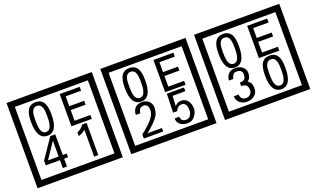

<svg xmlns="http://www.w3.org/2000/svg" viewBox="-101 -1547 3666 2223"><g transform="rotate(-20 1732.5 -435.0)"><path d="M1103 90H53V-960H1103ZM1028 15V-885H128V15ZM497 -656Q497 -442 371 -442Q244 -442 244 -656Q244 -744 265 -789Q294 -855 371 -855Q448 -855 477 -789Q497 -745 497 -656ZM444 -656Q444 -723 435 -752Q420 -809 371 -809Q322 -809 306 -752Q298 -723 298 -656Q298 -587 306 -553Q322 -488 371 -488Q419 -488 435 -554Q444 -587 444 -656ZM918 -450H667V-847H913V-799H723V-677H907V-629H723V-498H918ZM508 -127H459V-30H408V-127H233V-185L398 -427H459V-172H508ZM408 -172V-367L277 -172ZM845 -30H794V-361Q748 -323 708 -315V-361Q759 -378 790 -427H845Z M2258 90H1208V-960H2258ZM2183 15V-885H1283V15ZM1652 -656Q1652 -442 1526 -442Q1399 -442 1399 -656Q1399 -744 1420 -789Q1449 -855 1526 -855Q1603 -855 1632 -789Q1652 -745 1652 -656ZM1599 -656Q1599 -723 1590 -752Q1575 -809 1526 -809Q1477 -809 1461 -752Q1453 -723 1453 -656Q1453 -587 1461 -553Q1477 -488 1526 -488Q1574 -488 1590 -554Q1599 -587 1599 -656ZM2073 -450H1822V-847H2068V-799H1878V-677H2062V-629H1878V-498H2073ZM1645 -30H1406V-81Q1527 -173 1567 -238Q1590 -276 1590 -319Q1590 -389 1530 -389Q1475 -389 1468 -319H1412Q1420 -435 1530 -435Q1578 -435 1611.5 -405Q1645 -375 1645 -327Q1645 -271 1621 -229Q1583 -165 1467 -73H1645ZM2070 -160Q2071 -111 2035.5 -67Q2000 -23 1951 -23Q1896 -23 1861 -46Q1821 -74 1821 -127H1879Q1879 -67 1945 -67Q1979 -67 1998 -97Q2015 -124 2015 -159Q2015 -253 1950 -253Q1903 -253 1877 -196H1827L1834 -427H2045V-381H1888L1882 -257Q1895 -269 1908 -281Q1927 -294 1962 -294Q2014 -294 2044 -252Q2070 -215 2070 -160Z M3413 90H2363V-960H3413ZM3338 15V-885H2438V15ZM2807 -656Q2807 -442 2681 -442Q2554 -442 2554 -656Q2554 -744 2575 -789Q2604 -855 2681 -855Q2758 -855 2787 -789Q2807 -745 2807 -656ZM2754 -656Q2754 -723 2745 -752Q2730 -809 2681 -809Q2632 -809 2616 -752Q2608 -723 2608 -656Q2608 -587 2616 -553Q2632 -488 2681 -488Q2729 -488 2745 -554Q2754 -587 2754 -656ZM3228 -450H2977V-847H3223V-799H3033V-677H3217V-629H3033V-498H3228ZM2809 -136Q2809 -84 2770.5 -53Q2732 -22 2679 -22Q2624 -22 2590 -51Q2552 -82 2552 -134H2611Q2617 -65 2680 -65Q2708 -65 2731 -84.5Q2754 -104 2754 -132Q2754 -177 2736 -196Q2718 -215 2673 -215V-259Q2715 -259 2731.5 -276Q2748 -293 2748 -334Q2748 -392 2679 -392Q2628 -392 2616 -324H2561Q2574 -435 2678 -435Q2729 -435 2764 -409Q2803 -380 2803 -330Q2803 -265 2761 -238Q2785 -222 2793 -210Q2809 -185 2809 -136ZM3227 -236Q3227 -22 3101 -22Q2974 -22 2974 -236Q2974 -324 2995 -369Q3024 -435 3101 -435Q3178 -435 3207 -369Q3227 -325 3227 -236ZM3174 -236Q3174 -303 3165 -332Q3150 -389 3101 -389Q3052 -389 3036 -332Q3028 -303 3028 -236Q3028 -167 3036 -133Q3052 -68 3101 -68Q3149 -68 3165 -134Q3174 -167 3174 -236Z"/></g></svg>

Font: Unicode BMP Fallback SIL
Style: Regular
Weight: 400
Foundry: NRSI, SIL International
Version: Version 5.1 Based on Unicode 5.1